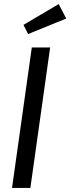

<svg xmlns="http://www.w3.org/2000/svg" viewBox="-20 -922 345 942"><path d="M129 0H39L136 -689H226ZM305 -831 118 -755 95 -800 268 -902Z"/></svg>

Font: Fira Sans Compressed
Style: Italic
Weight: 400
Width: 1
Italic angle: -8°
Designer: bBox Type GmbH & Carrois Corporate GbR & Edenspiekermann AG
Foundry: bBox Type GmbH & Carrois Corporate GbR & Edenspiekermann AG
Version: Version 4.301